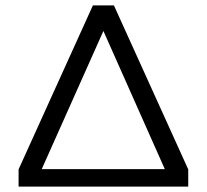

<svg xmlns="http://www.w3.org/2000/svg" viewBox="-20 -693 768 713"><path d="M49 -64 325 -673H403L679 -64V0H49ZM592 -65 364 -578 135 -65Z"/></svg>

Font: Pridi Light
Style: Regular
Weight: 300
Designer: Katatrad Team
Foundry: CadsonDemak
Version: Version 1.003